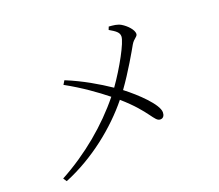

<svg xmlns="http://www.w3.org/2000/svg" viewBox="-123 -910 1246 1094"><g transform="rotate(-20 500.0 -363.0)"><path d="M276 -512C370 -460 448 -404 509 -355C401 -221 255 -99 92 -11L106 10C285 -63 443 -191 549 -322C687 -202 692 -138 728 -138C748 -138 755 -155 755 -172C755 -220 658 -312 585 -368C648 -455 708 -561 726 -593C744 -624 766 -626 766 -644C766 -668 736 -701 704 -720C683 -732 659 -734 632 -736L625 -718C661 -697 681 -684 681 -659C681 -623 609 -492 542 -398C472 -445 388 -495 290 -535Z"/></g></svg>

Font: Kiri Minchoo Light
Style: Regular
Weight: 300
Designer: Ryoko NISHIZUKA 西塚涼子 (kana & ideographs); Frank Grießhammer (Latin, Greek & Cyrillic);
akenotsuki.com/eyeben/fonts/ (U+
Foundry: Adobe
akenotsuki.com/eyeben/fonts/
Version: Version 4.002;hotconv 1.0.119;makeotfexe 2.5.65604